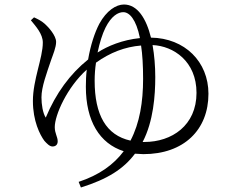

<svg xmlns="http://www.w3.org/2000/svg" viewBox="-20 -772 1040 852"><path d="M117 -682C138 -656 170 -622 170 -583C170 -515 126 -418 126 -324C126 -235 157 -174 177 -147C188 -135 200 -122 213 -122C228 -122 236 -131 236 -145C236 -165 223 -180 223 -208C223 -261 277 -384 365 -463C362 -438 361 -413 361 -387C361 -235 422 -135 529 -101C484 -41 420 5 329 35L339 60C457 23 528 -22 579 -90L616 -88C796 -88 905 -196 905 -356C905 -498 800 -603 650 -605C629 -690 590 -752 530 -752C495 -752 453 -725 421 -667C400 -627 382 -572 371 -508C291 -444 228 -358 183 -250C170 -270 164 -308 164 -340C164 -386 187 -447 208 -509C215 -529 229 -562 229 -586C229 -614 195 -652 179 -666C162 -681 146 -688 131 -695ZM406 -494C469 -539 534 -564 606 -570C612 -531 615 -482 615 -422C615 -320 600 -226 559 -148C451 -172 400 -262 400 -414C400 -440 402 -468 406 -494ZM657 -572C750 -568 852 -500 852 -360C852 -215 742 -142 621 -142H613C661 -234 669 -349 669 -430C669 -478 665 -527 657 -572ZM413 -539C422 -582 434 -621 448 -649C474 -701 504 -718 527 -718C554 -718 584 -687 601 -603C523 -595 458 -568 413 -539Z"/></svg>

Font: Noto Serif HK Light
Style: Regular
Weight: 300
Designer: Ryoko NISHIZUKA 西塚涼子 (kana & ideographs); Frank Grießhammer (Latin, Greek & Cyrillic); Wenlong ZHANG 张文龙 (bopomofo); San
Foundry: Adobe
Version: Version 2.001;hotconv 1.1.0;makeotfexe 2.6.0